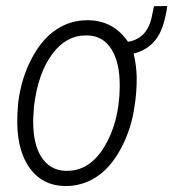

<svg xmlns="http://www.w3.org/2000/svg" viewBox="-20 -605 573 635"><path d="M92.3 -252.4 89.8 -210Q89.8 -206.1 89.8 -202.1Q89.8 -128.9 116.2 -86.9Q144 -42 196.3 -40Q199.2 -40 201.7 -40Q276.4 -40 324.2 -118.2Q374 -199.2 376 -315.4Q376 -319.3 376 -323.2Q376 -397.5 349.6 -440.4Q322.3 -486.3 269.5 -487.8Q267.1 -487.8 264.6 -487.8Q199.2 -488.3 153.3 -426.8Q105.5 -363.3 92.3 -252.4ZM40.5 -268.1Q50.8 -347.2 85 -411.9Q119.1 -476.6 167 -507.8Q212.9 -538.1 268.6 -538.1Q271 -538.1 273.9 -538.1Q356 -536.1 403.3 -466.8Q463.9 -476.6 480.5 -543L489.3 -584.5L533.2 -585Q522.9 -510.3 495.8 -474.9Q468.8 -439.5 421.9 -427.7Q431.2 -389.2 432.1 -350.6Q432.1 -347.2 432.1 -343.8Q432.1 -308.6 427.7 -272.5L425.3 -256.3Q415.5 -181.2 381.1 -116Q346.7 -50.8 298.3 -19.5Q252 10.3 197.8 10.3Q195.3 10.3 192.9 10.3Q121.1 8.3 80.1 -46.6Q39.1 -101.6 37.1 -194.8Q37.1 -199.7 37.1 -205.6Q37.1 -230.5 40.5 -268.1Z"/></svg>

Font: MAUL Condensed Light Italic
Style: Light Italic
Weight: 300
Italic angle: -12°
Designer: MAUL
Version: Version 1.0; 2020; ttfautohint (v1.8.3)